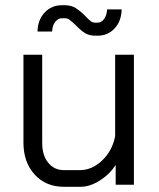

<svg xmlns="http://www.w3.org/2000/svg" viewBox="-20 -709 610 737"><path d="M70 -162V-499H142V-160Q142 -113 165 -84.5Q188 -56 225 -56H287Q333 -56 372 -93Q411 -130 422 -186V-499H494V0H424V-76Q401 -40 363 -16Q325 8 289 8H225Q156 8 113 -39Q70 -86 70 -162ZM271 -612Q255 -627 247 -633Q239 -639 228 -639H218Q203 -639 192 -625Q181 -611 180 -588H124Q125 -633 151.5 -661Q178 -689 218 -689H228Q253 -689 270.5 -678Q288 -667 308 -647Q320 -634 328 -628Q336 -622 345 -622H355Q369 -622 379.5 -636Q390 -650 391 -673H447Q446 -628 420 -600Q394 -572 355 -572H345Q322 -572 305.5 -582.5Q289 -593 271 -612Z"/></svg>

Font: Bai Jamjuree
Style: Regular
Weight: 400
Designer: Katatrad Aksorn Co.,Ltd.
Foundry: Cadson Demak Co.,Ltd.
Version: Version 1.000; ttfautohint (v1.6)